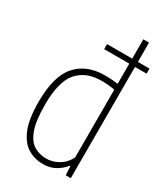

<svg xmlns="http://www.w3.org/2000/svg" viewBox="-201 -895 859 991"><g transform="rotate(30 228.5 -399.5)"><path d="M223 9Q175 9 134.2 -14.8Q93.5 -38.5 68.8 -96.8Q44 -155 44 -259Q44 -411.5 104.2 -479.8Q164.5 -548 274 -548Q292 -548 312.5 -546.8Q333 -545.5 351 -543V-663H201V-693H351V-808H385V-693H454V-663H385V0H355L352 -53H348Q330 -28.5 298 -9.8Q266 9 223 9ZM224 -24Q261 -24 296.2 -44.2Q331.5 -64.5 351 -104V-508Q336 -511 314 -513Q292 -515 273 -515Q180 -515 130 -457.8Q80 -400.5 80 -263Q80 -165.5 99.2 -114Q118.5 -62.5 151.2 -43.2Q184 -24 224 -24Z"/></g></svg>

Font: Encode Sans Cnd Th
Style: Regular
Weight: 100
Width: 3
Designer: Multiple Designers
Foundry: Impallari Type
Version: Version 3.002; ttfautohint (v1.8.3) -l 8 -r 50 -G 200 -x 14 